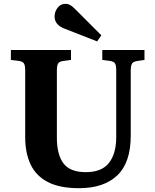

<svg xmlns="http://www.w3.org/2000/svg" viewBox="-20 -972 814 1006"><path d="M394 14Q292 14 230 -18.5Q168 -51 140 -111Q112 -171 112 -253V-604Q112 -629 105.5 -639.5Q99 -650 78 -653L37 -658V-710H352V-658L308 -652Q290 -649 284 -638.5Q278 -628 278 -602V-251Q278 -162 312.5 -116Q347 -70 430 -70Q513 -70 551 -118.5Q589 -167 589 -254V-604Q589 -630 582.5 -640Q576 -650 555 -653L516 -658V-710H737V-658L697 -652Q678 -649 671.5 -638.5Q665 -628 665 -600V-261Q665 -120 594.5 -53Q524 14 394 14ZM489 -755 318 -822Q290 -833 278 -849Q266 -865 266 -886Q266 -910 281.5 -931Q297 -952 324 -952Q335 -952 346 -946.5Q357 -941 371 -927L511 -787Z"/></svg>

Font: Literata 36pt
Style: Bold
Weight: 700
Designer: Latin by Veronika Burian and Jose Scaglione. Greek by Irene Vlachou. Cyrillic by Vera Evstafieva.
Foundry: TypeTogether
Version: Version 3.002